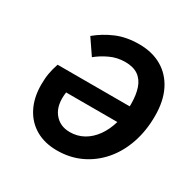

<svg xmlns="http://www.w3.org/2000/svg" viewBox="-152 -813 971 974"><g transform="rotate(30 334.0 -326.0)"><path d="M300.3 12Q228.7 12 175.8 -18.6Q123 -49.2 94.2 -105.6Q65.3 -162.1 65.3 -237.5Q65.3 -274.8 70.4 -303.7Q75.4 -332.6 86.8 -366.5H539.9L519 -266.3H194.5Q183.9 -188.7 217.5 -145Q251.1 -101.3 310.5 -101.3Q354.4 -101.3 390.7 -121.6Q427.1 -141.9 453.8 -179.4Q480.5 -216.8 495 -267.3Q509.5 -317.8 509.5 -378.8Q509.5 -432.6 496.6 -471Q483.7 -509.5 454.7 -530Q425.7 -550.4 378 -550.4Q331.1 -550.4 290 -531.1Q249 -511.8 218.4 -486.5L157.5 -575.8Q204.3 -614.6 261.9 -639.2Q319.5 -663.8 394.8 -663.8Q470.8 -663.8 526.9 -631.3Q583 -598.9 614 -537.3Q645 -475.7 645 -388.1Q645 -301.8 620.1 -228.4Q595.1 -155.1 548.7 -101.2Q502.2 -47.4 439.3 -17.7Q376.3 12 300.3 12Z"/></g></svg>

Font: Source Sans 3
Style: Italic
Weight: 200
Italic angle: -11°
Designer: Paul D. Hunt
Foundry: Adobe
Version: Version 3.046;hotconv 1.0.118;makeotfexe 2.5.65603